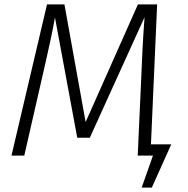

<svg xmlns="http://www.w3.org/2000/svg" viewBox="-20 -705 854 870"><path d="M756 -51 668 145H622L673 0H604L619 -330Q625 -495 635 -627L387 -81H330L229 -626Q218 -557 165 -328L90 0H32L193 -685H272L368 -152L605 -685H692L664 -51Z"/></svg>

Font: FiraGO Light
Style: Italic
Weight: 300
Italic angle: -8°
Designer: bBox Type GmbH
Foundry: bBox Type GmbH
Version: Version 1.001